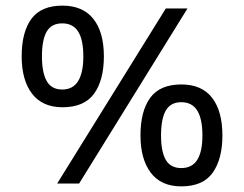

<svg xmlns="http://www.w3.org/2000/svg" viewBox="-20 -652 868 682"><path d="M569 -622H646L261 0H183ZM202 -271Q131 -271 94 -319Q57 -367 57 -452Q57 -538 91.5 -585Q126 -632 202 -632Q274 -632 311.5 -585Q349 -538 349 -452Q349 -367 314 -319Q279 -271 202 -271ZM201 -334Q239 -334 257.5 -364Q276 -394 276 -452Q276 -511 257.5 -540Q239 -569 201 -569Q163 -569 146 -540Q129 -511 129 -452Q129 -394 146 -364Q163 -334 201 -334ZM624 10Q552 10 515.5 -38.5Q479 -87 479 -171Q479 -257 513.5 -304.5Q548 -352 624 -352Q697 -352 733.5 -304.5Q770 -257 770 -171Q770 -87 735.5 -38.5Q701 10 624 10ZM624 -55Q662 -55 680.5 -84Q699 -113 699 -171Q699 -230 680.5 -259.5Q662 -289 624 -289Q586 -289 569 -259.5Q552 -230 552 -171Q552 -113 569 -84Q586 -55 624 -55Z"/></svg>

Font: ltamil85
Style: Book
Weight: 400
Designer: Jelle Bosma - Monotype Design Team
Foundry: Monotype Imaging Inc.
Version: Version 2.003